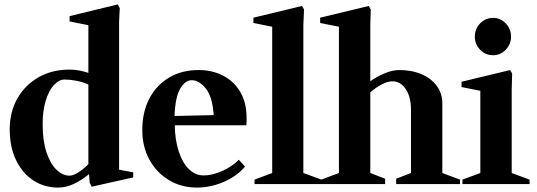

<svg xmlns="http://www.w3.org/2000/svg" viewBox="-20 -833 2429 869"><path d="M395 12 386 -5 383 -45Q352 -19 316 -1.5Q280 16 243 16Q181 16 131.5 -16Q82 -48 53 -107.5Q24 -167 24 -248Q24 -326 58.5 -387Q93 -448 154 -483Q215 -518 295 -518Q337 -518 380 -503V-719L295 -736V-760L513 -813L522 -797L519 -734V-65L583 -53V-30ZM295 -38Q311 -38 333.5 -52Q356 -66 380 -90V-450Q355 -462 326 -467.5Q297 -473 272 -473Q247 -473 224 -448Q201 -423 187 -377.5Q173 -332 173 -271Q173 -197 190 -145Q207 -93 235 -65.5Q263 -38 295 -38Z M872 16Q801 16 745 -17.5Q689 -51 656.5 -110Q624 -169 624 -244Q624 -325 655.5 -386Q687 -447 744.5 -481.5Q802 -516 880 -516Q939 -516 988 -491.5Q1037 -467 1066.5 -418.5Q1096 -370 1096 -299Q1096 -292 1096 -283Q1096 -274 1095 -266H771Q772 -199 789 -147.5Q806 -96 835 -67.5Q864 -39 902 -39Q940 -39 984.5 -58.5Q1029 -78 1061 -110L1089 -79Q1066 -51 1031 -29.5Q996 -8 954.5 4Q913 16 872 16ZM848 -470Q818 -470 795.5 -431.5Q773 -393 770 -308L947 -312Q942 -395 911.5 -432.5Q881 -470 848 -470Z M1132 0V-20L1212 -50V-712L1127 -729V-753L1347 -806L1356 -790L1353 -718V-50L1435 -20V0Z M1434 0V-20L1514 -50V-712L1429 -729V-753L1649 -806L1658 -790L1656 -718V-465Q1686 -487 1721.5 -501.5Q1757 -516 1787 -516Q1844 -516 1888 -497Q1932 -478 1957 -444Q1982 -410 1982 -366V-50L2062 -20V0H1773V-24L1840 -50V-338Q1840 -394 1816.5 -429.5Q1793 -465 1756 -465Q1733 -465 1705 -449.5Q1677 -434 1656 -415V-50L1723 -24V0Z M2073 0V-20L2154 -50V-422L2069 -439V-463L2289 -516L2298 -500L2296 -430V-50L2377 -20V0ZM2212 -583Q2177 -583 2153 -608Q2129 -633 2129 -667Q2129 -702 2153 -727Q2177 -752 2212 -752Q2245 -752 2269 -727Q2293 -702 2293 -667Q2293 -633 2269 -608Q2245 -583 2212 -583Z"/></svg>

Font: Wittgenstein
Style: Bold
Weight: 700
Designer: Jörg Drees
Foundry: Jörg Drees
Version: Version 1.303; ttfautohint (v1.8.4.7-5d5b)